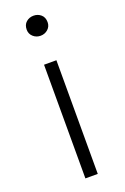

<svg xmlns="http://www.w3.org/2000/svg" viewBox="-146 -799 550 846"><g transform="rotate(-20 128.5 -376.0)"><path d="M100 -533H158V0H100ZM130 -658Q110 -658 95.5 -671Q81 -684 81 -704Q81 -727 95.5 -739.5Q110 -752 130 -752Q150 -752 164.5 -739.5Q179 -727 179 -704Q179 -684 164.5 -671Q150 -658 130 -658Z"/></g></svg>

Font: Kinto Sans Light
Style: Regular
Weight: 300
Designer: Authors: Ryoko NISHIZUKA  (kana & ideographs); Paul D. Hunt (Latin, Greek & Cyrillic); Wenlong ZHANG  (bopomofo); Sandol
Foundry: Adobe Systems Incorporated, ookami Inc.
Version: Version 0.001